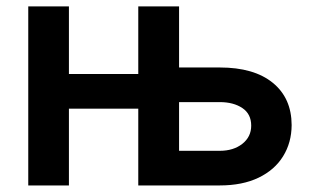

<svg xmlns="http://www.w3.org/2000/svg" viewBox="-20 -565 952 585"><path d="M401.3 -545.5H525.6V-105.5H649.5Q691.4 -105.5 718.4 -126.8Q745.4 -148.1 745.4 -182.2Q745.4 -217.7 718.4 -235.8Q691.4 -253.9 649.5 -253.9H488.6V-359.4H649.5Q753.6 -359.4 810.9 -312.9Q868.3 -266.3 868.6 -183.9Q868.3 -130.3 842.5 -88.8Q816.8 -47.2 767.8 -23.6Q718.8 0 649.5 0H401.3ZM66.1 -545.5H190V-339.5H454.2V-234H190V0H66.1Z"/></svg>

Font: DeltaSans SemiBold
Style: Regular
Weight: 600
Designer: Rasmus Andersson
Foundry: rsms
Version: Version 3.012